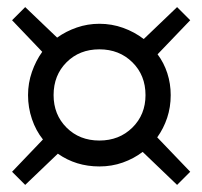

<svg xmlns="http://www.w3.org/2000/svg" viewBox="-20 -594 570 541"><path d="M51 -73 14 -110 101 -201Q81 -226 70 -258.5Q59 -291 59 -326Q59 -360 70 -391.5Q81 -423 99 -448L14 -537L51 -574L141 -488Q166 -506 196.5 -516.5Q227 -527 260 -527Q295 -527 327 -515.5Q359 -504 385 -484L479 -574L516 -537L424 -441Q442 -417 451.5 -387.5Q461 -358 461 -326Q461 -292 451 -262Q441 -232 423 -207L516 -110L479 -73L382 -166Q357 -147 326 -136Q295 -125 260 -125Q194 -125 143 -161ZM260 -198Q316 -198 353 -234.5Q390 -271 390 -326Q390 -382 353 -418.5Q316 -455 260 -455Q204 -455 167.5 -418.5Q131 -382 131 -326Q131 -271 167.5 -234.5Q204 -198 260 -198Z"/></svg>

Font: Faustina Light
Style: Regular
Weight: 400
Version: Version 1.200